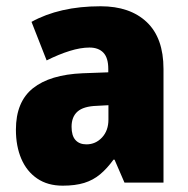

<svg xmlns="http://www.w3.org/2000/svg" viewBox="-20 -583 599 613"><path d="M301.3 -563Q395 -563 448.5 -512.5Q502 -461.9 502 -362.8V0H377.4L345.7 -73.2H342.3Q321.8 -44.9 299.6 -26.4Q277.3 -7.8 248.8 1Q220.2 9.8 180.2 9.8Q132.3 9.8 98.9 -12.9Q65.4 -35.6 48.1 -75.9Q30.8 -116.2 30.8 -168.9Q30.8 -257.8 85.2 -301.3Q139.6 -344.7 243.7 -349.1L325.7 -352.1V-363.3Q325.7 -398.4 310.1 -414.8Q294.4 -431.2 265.6 -431.2Q237.3 -431.2 202.6 -420.4Q168 -409.7 128.9 -390.1L80.6 -513.2Q124.5 -537.6 179.7 -550.3Q234.9 -563 301.3 -563ZM326.2 -247.1 289.1 -245.1Q246.6 -243.7 227.5 -226.8Q208.5 -210 208.5 -178.2Q208.5 -149.9 220.9 -136Q233.4 -122.1 255.9 -122.1Q285.2 -122.1 305.7 -144Q326.2 -166 326.2 -201.2Z"/></svg>

Font: Open Sans SemiCondensed ExtraBold
Style: Regular
Weight: 800
Width: 4
Designer: Monotype Design Team
Foundry: Monotype Imaging Inc.
Version: Version 3.000